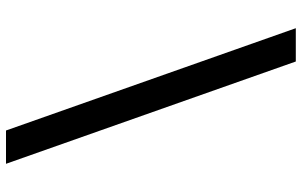

<svg xmlns="http://www.w3.org/2000/svg" viewBox="-203 -660 1006 640"><g transform="rotate(-90 300.0 -340.0)"><path d="M415 143 74 -823H185L526 143Z"/></g></svg>

Font: Iosevka SS04 Semibold Extended
Style: Regular
Weight: 600
Width: 7
Monospace: yes
Designer: Belleve Invis
Foundry: Belleve Invis
Version: Version 19.0.0; ttfautohint (v1.8.4)